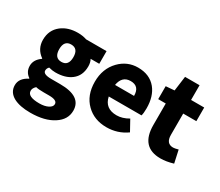

<svg xmlns="http://www.w3.org/2000/svg" viewBox="-158 -1088 1939 1696"><g transform="rotate(30 811.5 -240.0)"><path d="M107 206Q37 168 37 96Q37 25 118 -16V-21Q66 -56 66 -119Q66 -181 129 -225V-229Q52 -283 52 -376Q52 -475 125 -532Q191 -583 290 -583Q340 -583 380 -569H589V-440H501Q517 -412 517 -371Q517 -276 451 -226Q391 -180 290 -180Q259 -180 223 -190Q205 -173 205 -150Q205 -112 289 -112H379Q598 -112 598 34Q598 125 511 181Q423 239 276 239Q170 239 107 206ZM362 -376Q362 -464 290 -464Q218 -464 218 -376Q218 -287 290 -287Q362 -287 362 -376ZM393 110Q428 92 428 65Q428 24 345 24H291Q235 24 210 17Q183 41 183 68Q183 128 304 128Q358 128 393 110Z M717 -65Q634 -146 634 -284Q634 -417 717 -503Q795 -583 904 -583Q1023 -583 1088 -504Q1148 -430 1148 -308Q1148 -258 1140 -232H806Q829 -122 948 -122Q1007 -122 1068 -158L1127 -51Q1036 14 923 14Q797 14 717 -65ZM997 -348Q997 -447 907 -447Q820 -447 803 -348Z M1273 -211V-430H1196V-562L1283 -569L1303 -719H1451V-569H1585V-430H1451V-213Q1451 -125 1523 -125Q1540 -125 1575 -135L1603 -7Q1533 14 1474 14Q1273 14 1273 -211Z"/></g></svg>

Font: Source Han Sans CN Heavy
Style: Bold
Weight: 900
Designer: Ryoko NISHIZUKA (kana & ideographs); Paul D. Hunt (Latin, Greek & Cyrillic); Wenlong ZHANG (bopomofo); Sandoll Communica
Foundry: Adobe Systems Incorporated
Version: Version 1.000;PS 1;hotconv 1.0.78;makeotf.lib2.5.61930